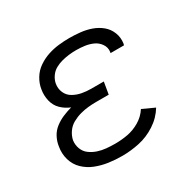

<svg xmlns="http://www.w3.org/2000/svg" viewBox="-125 -673 826 815"><g transform="rotate(-30 288.0 -265.0)"><path d="M254 8Q295 8 337.5 -1Q380 -10 418.5 -35Q457 -60 480 -98L421 -125Q403 -97 374 -80Q345 -63 314.5 -57.5Q284 -52 254 -52Q232 -52 210.5 -54Q189 -56 169.5 -62.5Q150 -69 133.5 -81Q117 -93 109.5 -113Q102 -133 105 -154Q109 -174 121.5 -192Q134 -210 153 -220.5Q172 -231 192 -236.5Q212 -242 232 -244Q252 -246 272 -246H333L343 -305H282Q259 -305 237 -309Q215 -313 195.5 -324Q176 -335 167 -355.5Q158 -376 162 -399Q165 -416 176 -432Q187 -448 203.5 -457Q220 -466 237.5 -470.5Q255 -475 272.5 -477Q290 -479 308 -479Q329 -479 350 -476Q371 -473 389.5 -464.5Q408 -456 420 -438.5Q432 -421 429 -400Q428 -398 428 -395H494Q495 -399 496 -403Q500 -431 490 -456Q480 -481 460 -497.5Q440 -514 415 -523Q390 -532 362.5 -535Q335 -538 308 -538Q282 -538 255.5 -535Q229 -532 203 -523.5Q177 -515 153.5 -499Q130 -483 115.5 -459Q101 -435 97 -409Q92 -381 98.5 -353.5Q105 -326 124 -307.5Q143 -289 168 -279Q146 -273 124.5 -264Q103 -255 84 -240.5Q65 -226 54 -205Q43 -184 40 -162Q34 -129 43 -98Q52 -67 74.5 -45.5Q97 -24 126.5 -12.5Q156 -1 188 3.5Q220 8 254 8Z"/></g></svg>

Font: Iosevka Sparkle Light
Style: Italic
Weight: 300
Italic angle: -9°
Designer: Belleve Invis
Foundry: Belleve Invis
Version: Version 4.5.0; ttfautohint (v1.8.3)